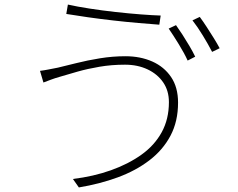

<svg xmlns="http://www.w3.org/2000/svg" viewBox="-20 -787 1040 840"><path d="M719 -340Q719 -390 694 -426.5Q669 -463 625.5 -483.5Q582 -504 527 -504Q468 -504 415.5 -495Q363 -486 320.5 -474Q278 -462 245 -452Q220 -445 203 -438.5Q186 -432 170 -426L155 -477Q172 -479 192 -483Q212 -487 233 -491Q267 -499 314.5 -511Q362 -523 417.5 -532Q473 -541 529 -541Q594 -541 646 -518Q698 -495 728.5 -450Q759 -405 759 -338Q759 -256 726 -193.5Q693 -131 633.5 -85.5Q574 -40 495 -11Q416 18 325 33L299 -4Q389 -15 465 -42Q541 -69 598.5 -110Q656 -151 687.5 -208.5Q719 -266 719 -340ZM277 -767Q317 -758 372 -749.5Q427 -741 485.5 -734.5Q544 -728 596.5 -724Q649 -720 683 -719L677 -679Q637 -682 584.5 -686.5Q532 -691 475 -697.5Q418 -704 365 -711.5Q312 -719 270 -726ZM750 -677Q763 -659 778.5 -635Q794 -611 809 -585.5Q824 -560 834 -539L801 -522Q787 -553 762.5 -593Q738 -633 718 -662ZM854 -713Q868 -694 884 -669.5Q900 -645 915.5 -620Q931 -595 941 -576L908 -560Q891 -593 867.5 -631.5Q844 -670 822 -698Z"/></svg>

Font: Noto Sans JP ExtraLight
Style: Regular
Weight: 250
Designer: Ryoko NISHIZUKA  (kana, bopomofo & ideographs); Paul D. Hunt (Latin, Greek & Cyrillic); Sandoll Communications , Soo-you
Foundry: Adobe
Version: Version 2.004-H2;hotconv 1.0.118;makeotfexe 2.5.65603